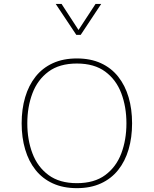

<svg xmlns="http://www.w3.org/2000/svg" viewBox="-20 -953 783 978"><path d="M263.7 -933.1 368.7 -775.4H391.1L495.6 -933.1H466.8L379.9 -800.3L293.5 -933.1ZM371.6 -655.3Q301.8 -655.3 249 -631.1Q196.3 -606.9 161.1 -562.5Q126 -518.1 108.2 -457.8Q90.3 -397.5 90.3 -324.7Q90.3 -252.4 108.2 -191.9Q126 -131.3 161.1 -87.2Q196.3 -43 249 -18.8Q301.8 5.4 371.6 5.4Q441.4 5.4 494.1 -18.8Q546.9 -43 582 -87.2Q617.2 -131.3 635 -191.9Q652.8 -252.4 652.8 -324.7Q652.8 -397.5 635 -457.8Q617.2 -518.1 582 -562.5Q546.9 -606.9 494.1 -631.1Q441.4 -655.3 371.6 -655.3ZM371.6 -629.4Q460.4 -629.4 516.1 -588.1Q571.8 -546.9 597.9 -477.8Q624 -408.7 624 -324.7Q624 -240.7 597.9 -171.6Q571.8 -102.5 516.1 -61.3Q460.4 -20 371.6 -20Q283.2 -20 227.3 -61.3Q171.4 -102.5 145.3 -171.6Q119.1 -240.7 119.1 -324.7Q119.1 -408.7 145.3 -477.8Q171.4 -546.9 227.1 -588.1Q282.7 -629.4 371.6 -629.4Z"/></svg>

Font: Estedad-FD VF
Style: Regular
Weight: 100
Designer: Amin Abedi
Version: Version 7.3